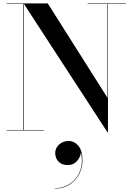

<svg xmlns="http://www.w3.org/2000/svg" viewBox="-20 -770 776 1133"><path d="M305.8 133Q305.8 103.8 328.8 82.9Q351.8 62 384.8 62Q418.5 62 442.6 90.4Q466.8 118.8 466.8 178Q466.8 219 447.2 256.8Q427.8 294.6 391.2 318.8Q354.8 343 303.8 343V340.6Q354.5 340.6 394.3 313.1Q434.1 285.6 452.6 237.9Q471.1 190.2 457.8 130Q453.9 158.5 433.6 181.2Q413.4 204 380.4 204Q343.6 204 324.7 183.1Q305.8 162.2 305.8 133ZM19.2 -3H117.8V-747H19.2V-750H261.8L614.2 -192.8V-747H496.8V-750H722.2V-747H617.2V10H613.8L121.2 -746.9V-3H240.2V0H19.2Z"/></svg>

Font: Bodoni* 72 Medium
Style: Regular
Weight: 500
Version: Version 1.002; ttfautohint (v0.97) -l 8 -r 50 -G 200 -x 14 -